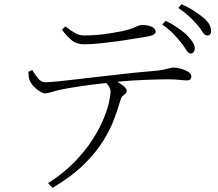

<svg xmlns="http://www.w3.org/2000/svg" viewBox="-20 -831 1040 915"><path d="M887 -576Q877 -577 867.5 -593Q858 -609 842 -629Q826 -649 805.5 -670.5Q785 -692 753 -714L770 -732Q805 -714 831.5 -695.5Q858 -677 874 -660Q892 -641 900.5 -626.5Q909 -612 908 -597Q907 -587 901.5 -581Q896 -575 887 -576ZM209 42Q284 -6 336 -60Q388 -114 422 -167.5Q456 -221 474.5 -267Q493 -313 500 -346.5Q507 -380 507 -393Q507 -408 498 -421Q489 -434 467 -453L501 -461Q514 -455 533.5 -444.5Q553 -434 568.5 -421.5Q584 -409 584 -398Q584 -390 578 -385Q572 -380 565 -374Q558 -368 555 -357Q544 -319 526 -269Q508 -219 474 -163Q440 -107 381.5 -49Q323 9 231 64ZM194 -386Q185 -386 169.5 -395.5Q154 -405 140.5 -419.5Q127 -434 122 -447Q118 -455 117 -464.5Q116 -474 115 -489L134 -497Q146 -476 161.5 -457.5Q177 -439 194 -439Q215 -439 254 -443Q293 -447 345 -453Q397 -459 457 -466Q517 -473 580 -480Q643 -487 704 -492Q740 -495 759 -499Q778 -503 788 -506Q798 -509 807 -509Q823 -509 842.5 -503.5Q862 -498 877 -488.5Q892 -479 892 -467Q892 -460 888 -454Q884 -448 869 -448Q859 -448 835 -450.5Q811 -453 777 -453Q743 -453 673.5 -450.5Q604 -448 525 -440Q476 -435 422 -428Q368 -421 325.5 -414Q283 -407 266 -403Q244 -398 226.5 -392.5Q209 -387 194 -386ZM380 -620Q346 -620 322.5 -638.5Q299 -657 275 -690L292 -705Q320 -683 339.5 -672.5Q359 -662 384 -662Q412 -662 442.5 -664.5Q473 -667 503 -672Q533 -677 560 -682Q592 -689 609 -695.5Q626 -702 636.5 -707Q647 -712 658 -712Q684 -712 703 -703.5Q722 -695 722 -681Q722 -672 712 -666Q702 -660 678 -656Q650 -652 612.5 -645.5Q575 -639 534 -633.5Q493 -628 453.5 -624Q414 -620 380 -620ZM966 -662Q954 -663 945 -679Q936 -695 919 -714Q902 -734 882 -752.5Q862 -771 830 -793L845 -811Q881 -795 906.5 -778Q932 -761 950 -746Q970 -729 978 -713.5Q986 -698 986 -683Q986 -672 980.5 -666.5Q975 -661 966 -662Z"/></svg>

Font: Noto Serif KR ExtraLight
Style: Regular
Weight: 200
Designer: Ryoko NISHIZUKA 西塚涼子 (kana & ideographs); Frank Grießhammer (Latin, Greek & Cyrillic); Wenlong ZHANG 张文龙 (bopomofo); San
Foundry: Adobe
Version: Version 2.002-H1;hotconv 1.1.0;makeotfexe 2.6.0